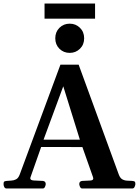

<svg xmlns="http://www.w3.org/2000/svg" viewBox="-28 -1071 789 1091"><path d="M8.8 0Q1 0 -3.4 -7.6Q-7.8 -15.1 -7.8 -24.9Q-7.8 -36.1 -4.2 -39.1Q-0.5 -42 9.8 -43Q22 -44.4 36.4 -44.9Q50.8 -45.4 63.7 -52.2Q76.7 -59.1 84.5 -80.6L315.4 -703.6H418.9L646.5 -80.6Q654.3 -58.6 668 -51.5Q681.6 -44.4 696.8 -44.4Q711.9 -44.4 723.6 -43Q733.9 -42 737.5 -39.1Q741.2 -36.1 741.2 -24.9Q741.2 -19.5 737.1 -9.8Q732.9 0 724.6 0H439Q430.7 0 426.5 -9.8Q422.4 -19.5 422.4 -24.9Q422.4 -41 438.5 -43Q467.3 -44.4 484.6 -45.2Q502 -45.9 502 -57.1Q502 -60.5 500.5 -64.5L433.6 -253.9L459.5 -235.4L187.5 -235.8L213.4 -257.3L145.5 -64.5Q144 -61.5 144 -58.1Q144 -46.4 165 -45.4Q186 -44.4 215.8 -43Q231.9 -41 231.9 -24.9Q231.9 -19.5 227.8 -9.8Q223.6 0 215.3 0ZM216.3 -268.6 206.1 -277.3H443.4L428.7 -268.1L331.5 -580.6ZM368.2 -770.5Q333.5 -770.5 309.8 -793.9Q286.1 -817.4 286.1 -853.5Q286.1 -889.6 309.8 -913.1Q333.5 -936.5 368.2 -936.5Q402.3 -936.5 426.3 -913.1Q450.2 -889.6 450.2 -853.5Q450.2 -817.4 426.3 -793.9Q402.3 -770.5 368.2 -770.5ZM225.1 -964.8V-1050.8H512.2V-964.8Z"/></svg>

Font: Gelasio SemiBold
Style: Regular
Weight: 600
Designer: Eben Sorkin
Foundry: Eben Sorkin
Version: Version 1.008